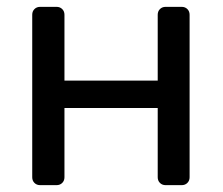

<svg xmlns="http://www.w3.org/2000/svg" viewBox="-20 -540 649 560"><path d="M97 0Q87 0 80.5 -6.5Q74 -13 74 -23V-497Q74 -507 80.5 -513.5Q87 -520 97 -520H145Q155 -520 161.5 -513.5Q168 -507 168 -497V-305H440V-497Q440 -507 446.5 -513.5Q453 -520 463 -520H510Q520 -520 526.5 -513.5Q533 -507 533 -497V-23Q533 -13 526.5 -6.5Q520 0 510 0H463Q453 0 446.5 -6.5Q440 -13 440 -23V-225H168V-23Q168 -13 161.5 -6.5Q155 0 145 0Z"/></svg>

Font: DVN-Rubik
Style: Regular
Weight: 400
Designer: Hubert and Fischer
Foundry: Hubert & Fischer
Version: Version 2.102